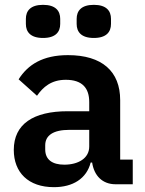

<svg xmlns="http://www.w3.org/2000/svg" viewBox="-20 -762 599 794"><path d="M158 -605C210 -605 229 -630 229 -663V-684C229 -717 210 -742 158 -742C106 -742 87 -717 87 -684V-663C87 -630 106 -605 158 -605ZM368 -605C420 -605 439 -630 439 -663V-684C439 -717 420 -742 368 -742C316 -742 297 -717 297 -684V-663C297 -630 316 -605 368 -605ZM203 12C281 12 338 -23 355 -90H361C369 -36 403 0 458 0H529V-102H477V-348C477 -467 402 -534 261 -534C156 -534 95 -494 57 -434L133 -366C158 -402 192 -432 252 -432C320 -432 349 -398 349 -340V-302H260C118 -302 37 -249 37 -142C37 -49 97 12 203 12ZM246 -81C196 -81 167 -102 167 -144V-161C167 -202 200 -225 267 -225H349V-156C349 -107 303 -81 246 -81Z"/></svg>

Font: IBM Plex Thai SemiBold
Style: Regular
Weight: 600
Designer: Mike Abbink, Paul van der Laan, Pieter van Rosmalen, Ben Mitchell, Mark Frömberg
Foundry: Bold Monday
Version: Version 1.0